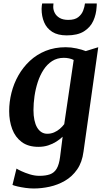

<svg xmlns="http://www.w3.org/2000/svg" viewBox="-20 -842 608 1114"><path d="M464.5 38Q456.5 99.8 427.5 141.3Q398.6 182.8 357 206.8Q315.5 230.9 268.3 241.3Q221.2 251.6 175.8 251.6Q152.9 251.6 128 248.2Q103.1 244.7 82.6 240Q62 235.3 52.4 231L75.7 136.1Q83.1 141.1 104.3 151.1Q125.4 161 153.3 169.6Q181.3 178.2 209 178.2Q245.5 178.2 270.1 169.3Q294.7 160.4 308.8 136.7Q322.9 112.9 328.5 69L343.4 -48.7Q327.5 -33.6 306.5 -20.2Q285.6 -6.8 259.6 1.6Q233.6 10 203 10Q143.7 10 106.1 -18Q68.5 -46 50.9 -93Q33.2 -140 33.2 -197.4Q33.2 -250.7 46.6 -304Q60 -357.4 86.9 -404.7Q113.8 -452 153.3 -488.9Q192.9 -525.8 245 -546.9Q297.1 -568 361.8 -568Q392.2 -568 424.3 -561.1Q456.5 -554.1 477.5 -545.6L550 -568ZM407.5 -494Q395.7 -500.2 380.8 -503.3Q365.8 -506.5 350.5 -506.5Q311.8 -506.5 282.5 -487.7Q253.3 -468.9 232.6 -437Q211.9 -405 199.1 -365.6Q186.3 -326.2 180.2 -284.1Q174.2 -242.1 174.2 -203.4Q174.2 -171.1 179.6 -145.7Q184.9 -120.2 195.3 -102.4Q205.8 -84.7 220.6 -75.3Q235.5 -65.9 254.3 -65.9Q275.3 -65.9 293.8 -73.8Q312.3 -81.7 327.2 -94.6Q342.2 -107.4 352.7 -121.7ZM367.4 -636.7Q315.2 -636.7 283 -657.2Q250.8 -677.8 236.1 -712.6Q221.3 -747.5 221.3 -790.7Q221.3 -800.1 222.5 -808.5Q223.7 -816.9 224.7 -822H290.3Q290 -817.5 289.5 -812.5Q288.9 -807.5 288.9 -802.1Q288.9 -783.8 298.1 -766.3Q307.2 -748.9 326.5 -737.7Q345.8 -726.6 376.4 -726.6Q414.1 -726.6 434.1 -742.5Q454.2 -758.4 462.6 -780.8Q471 -803.1 473 -822H541.4Q541.4 -817.8 541.3 -812.5Q541.1 -807.2 540.5 -801.2Q538.2 -758.4 521.2 -720.8Q504.2 -683.3 467.1 -660Q430 -636.7 367.4 -636.7Z"/></svg>

Font: Merriweather 7pt Light
Style: Italic
Weight: 300
Italic angle: -7.8°
Designer: Eben Sorkin
Foundry: Eben Sorkin
Version: Version 2.200;gftools[0.9.31]